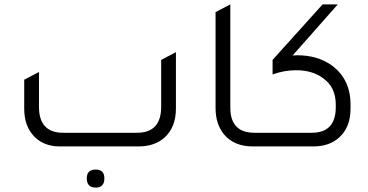

<svg xmlns="http://www.w3.org/2000/svg" viewBox="-20 -665 1672 872"><path d="M252 0Q178 0 134 -46.5Q90 -93 90 -172V-303L157 -338V-180Q157 -62 267 -62H602Q712 -62 712 -180V-393L779 -428V-172Q779 -87 727 -40Q682 0 609 0ZM415 187Q374 187 374 145Q374 105 415 105Q454 105 454 145Q454 187 415 187Z M1128 0Q1043 0 997 -55Q959 -102 959 -174V-610L1026 -645V-176Q1026 -62 1136 -62H1171V0Z M1309 -413Q1319 -414 1330 -414Q1420 -414 1484 -370Q1572 -307 1572 -190V-171Q1572 -87 1520 -40Q1475 0 1403 0H1151V-62H1396Q1505 -62 1505 -179V-189Q1505 -270 1447 -310Q1399 -346 1325 -346Q1271 -346 1218 -327V-393L1445 -645H1514Z"/></svg>

Font: Space Grotesk
Style: Regular
Weight: 400
Designer: Florian Karsten
Foundry: Florian Karsten
Version: Version 2.000